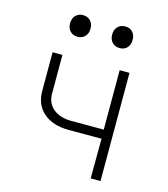

<svg xmlns="http://www.w3.org/2000/svg" viewBox="-113 -854 827 943"><g transform="rotate(15 300.0 -382.5)"><path d="M436 0 437 -202H270Q189 -202 142 -242.5Q95 -283 95 -353V-550H145V-353Q145 -304 179.5 -276Q214 -248 272 -248H436V-550H486V0ZM408 -655Q384 -655 369.5 -670Q355 -685 355 -710Q355 -735 369.5 -750Q384 -765 408 -765Q431 -765 445 -750Q459 -735 459 -710Q459 -685 445 -670Q431 -655 408 -655ZM193 -655Q170 -655 155.5 -670Q141 -685 141 -710Q141 -735 155.5 -750Q170 -765 193 -765Q216 -765 230.5 -750Q245 -735 245 -710Q245 -685 230.5 -670Q216 -655 193 -655Z"/></g></svg>

Font: Pitagon Sans Mono Thin
Style: Regular
Weight: 100
Monospace: yes
Designer: Travis Tran
Foundry: Pitagon
Version: Version 1.001; ttfautohint (v1.8.4.7-5d5b);gftools[0.9.26]